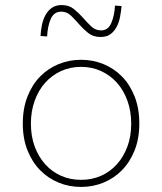

<svg xmlns="http://www.w3.org/2000/svg" viewBox="-20 -726 640 758"><path d="M300 12Q253 12 211.5 -5Q170 -22 138.5 -54Q107 -86 88.5 -132.5Q70 -179 70 -238Q70 -298 88.5 -345Q107 -392 138.5 -424Q170 -456 211.5 -473Q253 -490 300 -490Q347 -490 388.5 -473Q430 -456 461.5 -424Q493 -392 511.5 -345Q530 -298 530 -238Q530 -179 511.5 -132.5Q493 -86 461.5 -54Q430 -22 388.5 -5Q347 12 300 12ZM300 -16Q343 -16 379 -32Q415 -48 441.5 -77.5Q468 -107 483 -147.5Q498 -188 498 -238Q498 -287 483 -328.5Q468 -370 441.5 -399.5Q415 -429 379 -445.5Q343 -462 300 -462Q257 -462 221 -445.5Q185 -429 158.5 -399.5Q132 -370 117 -328.5Q102 -287 102 -238Q102 -188 117 -147.5Q132 -107 158.5 -77.5Q185 -48 221 -32Q257 -16 300 -16ZM377 -580Q348 -580 328.5 -595.5Q309 -611 292.5 -630Q276 -649 260 -664.5Q244 -680 222 -680Q193 -680 180.5 -651.5Q168 -623 166 -582L140 -584Q141 -605 145.5 -627Q150 -649 159.5 -666.5Q169 -684 184.5 -695Q200 -706 224 -706Q252 -706 271.5 -690.5Q291 -675 307.5 -656Q324 -637 340.5 -621.5Q357 -606 379 -606Q407 -606 419.5 -635.5Q432 -665 434 -704L460 -702Q458 -681 454 -659.5Q450 -638 440.5 -620Q431 -602 416 -591Q401 -580 377 -580Z"/></svg>

Font: Source Code Pro ExtraLight
Style: Regular
Weight: 200
Monospace: yes
Designer: Paul D. Hunt, Teo Tuominen
Foundry: Adobe Systems Incorporated
Version: Version 2.030;PS 1.000;hotconv 16.6.51;makeotf.lib2.5.65220